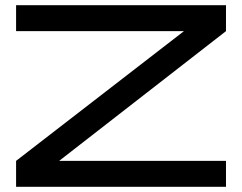

<svg xmlns="http://www.w3.org/2000/svg" viewBox="-20 -720 932 740"><path d="M851 -700H42V-600H689L42 -100V0H851V-100H208L851 -600Z"/></svg>

Font: Bruno Ace
Style: Regular
Weight: 400
Designer: Astigmatic (AOETI)
Foundry: Astigmatic (AOETI)
Version: Version 1.000